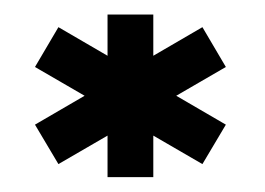

<svg xmlns="http://www.w3.org/2000/svg" viewBox="-20 -804 356 258"><path d="M252 -583.5 283.5 -636.5 58.5 -767.5 27 -714ZM58.5 -583.5 283.5 -714 252 -767.5 27 -636.5ZM124.5 -566H186V-784.5H124.5Z"/></svg>

Font: Anybody Thin ExtraBold
Style: Regular
Weight: 800
Version: Version 1.113;gftools[0.9.25]